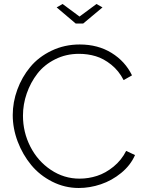

<svg xmlns="http://www.w3.org/2000/svg" viewBox="-20 -937 730 963"><path d="M293.9 -917 378.9 -854 463.9 -917 494.1 -899.9 397 -818.8H359.9L264.2 -899.9ZM379.9 -713.9Q471.2 -713.9 539.6 -671.6Q607.9 -629.4 642.1 -559.1L600.1 -535.2Q576.2 -582 538.1 -612.5Q500 -643.1 460.2 -655Q420.4 -667 376 -667Q311 -667 256.6 -639.6Q202.1 -612.3 167.7 -567.9Q133.3 -523.4 114.3 -468.8Q95.2 -414.1 95.2 -356.9Q95.2 -273.9 132.3 -201.4Q169.4 -128.9 235.1 -85Q300.8 -41 378.9 -41Q423.8 -41 466.8 -54.9Q509.8 -68.8 549.6 -101.3Q589.4 -133.8 612.8 -180.2L657.2 -159.2Q634.8 -107.9 587.9 -69.6Q541 -31.2 485.8 -12.7Q430.7 5.9 375 5.9Q304.7 5.9 241.9 -25.9Q179.2 -57.6 136.5 -109.4Q93.8 -161.1 68.8 -226.8Q43.9 -292.5 43.9 -359.9Q43.9 -424.8 66.9 -487.5Q89.8 -550.3 131.6 -600.8Q173.3 -651.4 238.3 -682.6Q303.2 -713.9 379.9 -713.9Z"/></svg>

Font: Rawline Light
Style: Regular
Weight: 300
Designer: Matt McInerney, Pablo Impallari, Rodrigo Fuenzalida
Foundry: Matt McInerney, Pablo Impallari, Rodrigo Fuenzalida
Version: Version 4.020;PS 004.020;hotconv 1.0.88;makeotf.lib2.5.64775